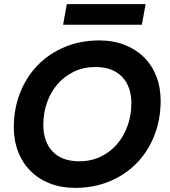

<svg xmlns="http://www.w3.org/2000/svg" viewBox="-20 -904 825 931"><path d="M759 -416Q759 -324 728 -246Q697 -168 642 -112Q587 -56 511 -24.5Q435 7 344 7Q277 7 222 -14.5Q167 -36 128 -75Q89 -114 68 -168Q47 -222 47 -287Q47 -378 78 -455.5Q109 -533 164 -589Q219 -645 295 -676.5Q371 -708 461 -708Q529 -708 584 -686.5Q639 -665 678 -626.5Q717 -588 738 -534Q759 -480 759 -416ZM190 -299Q190 -217 235 -169.5Q280 -122 364 -122Q422 -122 468.5 -144.5Q515 -167 548 -205.5Q581 -244 599 -295Q617 -346 617 -403Q617 -485 571.5 -532Q526 -579 442 -579Q385 -579 338.5 -556.5Q292 -534 259 -496Q226 -458 208 -407Q190 -356 190 -299ZM304 -884H686L668 -784H286Z"/></svg>

Font: SVN-Poppins SemiBold
Style: Italic
Weight: 600
Italic angle: -10°
Designer: Ninad Kale (Devanagari), Jonny Pinhorn (Latin)
Foundry: Indian Type Foundry
Version: Version 3.002 2017; ttfautohint (v1.8.3)